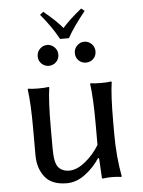

<svg xmlns="http://www.w3.org/2000/svg" viewBox="-55 -817 647 870"><g transform="rotate(-5 268.5 -381.5)"><path d="M240 -644Q210 -700 159 -761L175 -773Q232 -726 260 -692Q290 -727 347 -773L362 -761Q308 -694 280 -644ZM146 -540.5Q132 -554 132 -574Q132 -594 146 -608Q160 -622 179 -622Q198 -622 212 -608Q226 -594 226 -574Q226 -554 212 -540.5Q198 -527 179 -527Q160 -527 146 -540.5ZM314.5 -540.5Q301 -554 301 -574Q301 -594 315 -608Q329 -622 348 -622Q367 -622 381 -608Q395 -594 395 -574Q395 -554 381.5 -540.5Q368 -527 348 -527Q328 -527 314.5 -540.5ZM365 -92Q337 -49 297 -19.5Q257 10 214 10Q145 10 114 -30Q83 -70 83 -129V-249Q83 -365 74 -429L76 -432Q94 -429 123 -429Q152 -429 170 -432L172 -429Q163 -369 163 -249V-150Q163 -87 180.5 -66.5Q198 -46 230 -46Q265 -46 303.5 -77.5Q342 -109 367 -151V-249Q367 -363 358 -429L360 -432Q378 -429 407 -429Q436 -429 454 -432L456 -429Q447 -369 447 -249V-192Q447 -91 464 0L462 3Q442 0 418 0Q401 0 378 3Q374 3 374 0L369 -89Z"/></g></svg>

Font: Libertinus Sans
Style: Regular
Weight: 400
Designer: Philipp H. Poll
Foundry: Khaled Hosny
Version: Version 6.1